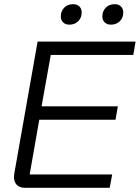

<svg xmlns="http://www.w3.org/2000/svg" viewBox="-20 -899 669 919"><path d="M47 -51Q47 -61 48 -66L160 -700H629L618 -636H223L179 -390H544L533 -326H168L122 -64H517L505 0H101Q75 0 61 -13.5Q47 -27 47 -51ZM271 -820Q271 -846 287.5 -862.5Q304 -879 330 -879Q349 -879 360 -868Q371 -857 371 -840Q371 -814 354.5 -797.5Q338 -781 312 -781Q293 -781 282 -792Q271 -803 271 -820ZM470 -820Q470 -846 486.5 -862.5Q503 -879 529 -879Q548 -879 559 -868Q570 -857 570 -840Q570 -814 553.5 -797.5Q537 -781 511 -781Q492 -781 481 -792Q470 -803 470 -820Z"/></svg>

Font: Bai Jamjuree
Style: Italic
Weight: 400
Italic angle: -10°
Version: Version 1.000; ttfautohint (v1.6)